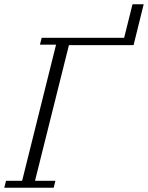

<svg xmlns="http://www.w3.org/2000/svg" viewBox="-35 -874 689 894"><path d="M-7 -32H68L226 -666H151L159 -698H543L582 -854H634L587 -664H286L128 -32H223L215 0H-15Z"/></svg>

Font: IBM Plex Serif Light
Style: Italic
Weight: 300
Italic angle: -14°
Designer: Mike Abbink, Paul van der Laan, Pieter van Rosmalen
Foundry: Bold Monday
Version: Version 3.001